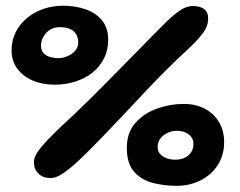

<svg xmlns="http://www.w3.org/2000/svg" viewBox="-20 -624 817 654"><path d="M166 -335.5Q124.5 -335.5 91.2 -349.8Q58 -364 38.8 -390.2Q19.5 -416.5 19.5 -451.5Q19.5 -496.5 43.2 -531Q67 -565.5 107 -585Q147 -604.5 195.5 -604.5Q236 -604.5 271 -592.5Q306 -580.5 327.2 -555Q348.5 -529.5 348.5 -488.5Q348.5 -453 334.2 -424.8Q320 -396.5 294.8 -376.5Q269.5 -356.5 236.2 -346Q203 -335.5 166 -335.5ZM178.5 -426Q194.5 -426 210.2 -432.8Q226 -439.5 236.2 -451.5Q246.5 -463.5 246.5 -478.5Q246.5 -495 239.8 -506.8Q233 -518.5 219.2 -525Q205.5 -531.5 183.5 -531.5Q163.5 -531.5 149 -521.8Q134.5 -512 127 -497.2Q119.5 -482.5 119.5 -469Q119.5 -453 128 -443.5Q136.5 -434 150.2 -430Q164 -426 178.5 -426ZM577 -80Q594.5 -80 608.5 -86.5Q622.5 -93 630.8 -105Q639 -117 639 -133.5Q639 -147.5 631.5 -157.5Q624 -167.5 611.2 -173Q598.5 -178.5 581.5 -178.5Q567 -178.5 552 -172Q537 -165.5 527 -153.2Q517 -141 517 -122.5Q517 -108 526.2 -98.5Q535.5 -89 549.2 -84.5Q563 -80 577 -80ZM581 9Q539.5 9 501 -0.8Q462.5 -10.5 437.2 -38.5Q412 -66.5 412 -120.5Q412 -172 441 -205Q470 -238 514.5 -254Q559 -270 606 -270Q646.5 -270 677.5 -253.8Q708.5 -237.5 726 -208Q743.5 -178.5 743.5 -140Q743.5 -96 722 -62.2Q700.5 -28.5 663.5 -9.8Q626.5 9 581 9ZM153 -17.5Q126 -17.5 110.8 -32.8Q95.5 -48 95.5 -72.5Q95.5 -88 108.5 -107Q121.5 -126 143.8 -149Q166 -172 193 -197.5Q214 -216.5 238 -239.5Q262 -262.5 288 -288.2Q314 -314 340.8 -341Q367.5 -368 394 -395Q420.5 -422 445.8 -447.5Q471 -473 493.2 -496Q515.5 -519 534.5 -537.5Q561 -565 586.8 -584.2Q612.5 -603.5 638 -603.5Q660 -603.5 674.5 -593.8Q689 -584 689 -560Q689 -533.5 668.5 -507.5Q648 -481.5 615.5 -452Q582.5 -422 548.8 -388.2Q515 -354.5 481 -318.5Q447 -282.5 412.8 -246Q378.5 -209.5 345 -174.5Q311.5 -139.5 278.5 -106.5Q260.5 -88.5 237.8 -67.8Q215 -47 192.8 -32.2Q170.5 -17.5 153 -17.5Z"/></svg>

Font: Gluten
Style: Bold
Weight: 700
Designer: Tyler Finck
Foundry: Etcetera Type Company
Version: Version 1.204